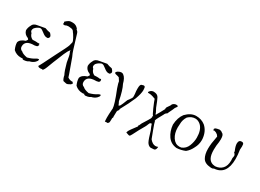

<svg xmlns="http://www.w3.org/2000/svg" viewBox="-34 -1676 3734 2761"><g transform="rotate(30 1833.5 -295.0)"><path d="M251 21Q261 21 286.5 16Q312 11 333 -5Q381 -14 415 -47Q440 -72 440 -90Q440 -96 437 -101Q426 -97 420 -97Q419 -97 415.5 -97Q412 -97 398 -88Q350 -55 274 -35Q200 -48 173 -76Q129 -91 129 -137Q129 -240 278 -240H284Q323 -247 324.5 -251Q326 -255 340 -278Q328 -276 328 -272L329 -270Q334 -280 334 -287Q334 -293 329 -296Q324 -299 322 -299V-297L315 -301Q314 -301 314 -300Q314 -298 318 -293Q293 -298 262 -298Q242 -298 218 -296Q169 -319 156 -372Q136 -387 136 -409Q136 -425 148 -445Q180 -482 226 -497H230Q248 -497 260.5 -489Q273 -481 300 -461Q343 -426 372 -426Q373 -426 388 -426Q403 -426 413 -449Q415 -453 415 -458Q415 -479 383 -510Q341 -516 295 -534L178 -513Q108 -504 92 -456Q68 -413 67 -367Q81 -308 145 -284Q160 -272 160 -266Q160 -265 158.5 -260.5Q157 -256 141 -235Q56 -207 42 -153Q42 -101 70 -40Q123 10 199 10L218 9L216 7Q216 5 222 5L227 10Q232 21 251 21Z M953 8Q973 8 995 -7Q1022 -17 1022 -26V-27Q1033 -35 1033 -42Q1033 -50 1018 -56L1020 -58Q1020 -60 1016 -61L1005 -60Q970 -60 935 -84Q933 -89 920.5 -129Q908 -169 835 -366Q828 -387 813 -416Q812 -423 797 -462Q736 -659 726.5 -693Q717 -727 692 -739V-749Q654 -799 597 -799Q595 -799 563.5 -798Q532 -797 482 -750Q486 -731 486.5 -728Q487 -725 482 -710Q497 -710 500.5 -708.5Q504 -707 507 -707L515 -708Q538 -722 571 -722Q584 -722 617 -717Q650 -712 663 -683Q675 -672 707 -616Q732 -571 732 -551Q732 -546 730 -542Q726 -524 717 -491.5Q708 -459 610 -272Q487 -22 478 -15Q479 5 521 5Q537 5 553 1V2Q553 7 564 7L561 8Q560 8 560 6Q560 3 573.5 -12.5Q587 -28 637 -166Q649 -198 663 -229Q716 -366 737.5 -401Q759 -436 768 -437Q766 -433 766 -427Q766 -416 777 -396Q788 -376 807 -257Q840 -134 868 -83Q876 -36 898 -4L934 4Q943 8 953 8Z M1276 21Q1286 21 1311.5 16Q1337 11 1358 -5Q1406 -14 1440 -47Q1465 -72 1465 -90Q1465 -96 1462 -101Q1451 -97 1445 -97Q1444 -97 1440.5 -97Q1437 -97 1423 -88Q1375 -55 1299 -35Q1225 -48 1198 -76Q1154 -91 1154 -137Q1154 -240 1303 -240H1309Q1348 -247 1349.5 -251Q1351 -255 1365 -278Q1353 -276 1353 -272L1354 -270Q1359 -280 1359 -287Q1359 -293 1354 -296Q1349 -299 1347 -299V-297L1340 -301Q1339 -301 1339 -300Q1339 -298 1343 -293Q1318 -298 1287 -298Q1267 -298 1243 -296Q1194 -319 1181 -372Q1161 -387 1161 -409Q1161 -425 1173 -445Q1205 -482 1251 -497H1255Q1273 -497 1285.5 -489Q1298 -481 1325 -461Q1368 -426 1397 -426Q1398 -426 1413 -426Q1428 -426 1438 -449Q1440 -453 1440 -458Q1440 -479 1408 -510Q1366 -516 1320 -534L1203 -513Q1133 -504 1117 -456Q1093 -413 1092 -367Q1106 -308 1170 -284Q1185 -272 1185 -266Q1185 -265 1183.5 -260.5Q1182 -256 1166 -235Q1081 -207 1067 -153Q1067 -101 1095 -40Q1148 10 1224 10L1243 9L1241 7Q1241 5 1247 5L1252 10Q1257 21 1276 21Z M1710 209 1714 201Q1712 201 1712 200H1739Q1736 203 1735 203Q1734 203 1734 202V201Q1752 201 1752 200Q1766 187 1770 175Q1772 167 1772 134V110Q1773 110 1781 87Q1778 87 1778 75L1780 -9Q1780 -20 1803 -46Q1799 -52 1799 -57L1800 -60Q1879 -202 1924 -310Q1960 -408 1960 -464Q1960 -476 1958 -486V-488Q1958 -527 1933 -527Q1921 -527 1904 -519H1903Q1875 -519 1875 -446L1876 -403Q1883 -352 1883 -325Q1883 -321 1882.5 -305Q1882 -289 1832 -225Q1797 -135 1783 -111Q1770 -96 1763 -96Q1759 -96 1757 -99V-101Q1757 -110 1735 -150Q1702 -319 1660 -398Q1638 -484 1598 -514Q1583 -529 1561 -529Q1538 -529 1507 -512Q1483 -495 1483 -484Q1483 -482 1485 -476Q1487 -470 1503 -465Q1541 -457 1560 -449L1592 -400V-397Q1592 -380 1620 -298Q1710 -75 1710 -12Q1710 -2 1708 4Q1702 88 1702 138Q1702 197 1710 209Z M2107 202Q2113 202 2117 199Q2125 199 2191 66Q2262 -54 2263 -69Q2276 -102 2283 -103Q2293 -109 2299 -109Q2307 -109 2309.5 -95.5Q2312 -82 2340 -19Q2378 112 2399 150Q2420 188 2457 199H2471Q2497 199 2517 196Q2537 193 2546 170Q2552 152 2552 142Q2552 134 2549 134Q2547 134 2546 137Q2528 144 2510 144Q2461 144 2415 87Q2409 73 2368.5 -35.5Q2328 -144 2328 -156L2325 -164H2324Q2321 -164 2321 -169Q2321 -174 2326.5 -190.5Q2332 -207 2387 -305Q2400 -338 2424 -347Q2425 -347 2438 -378Q2472 -446 2479 -468Q2505 -501 2505 -513Q2505 -520 2502 -520Q2499 -520 2494 -512L2492 -517L2494 -519V-520L2473 -521Q2456 -521 2456 -517V-516L2452 -517Q2442 -517 2416 -493V-492Q2416 -478 2371 -417Q2370 -409 2365 -395Q2368 -392 2368 -389Q2368 -386 2366 -384Q2319 -294 2306 -275Q2297 -262 2297 -259Q2297 -258 2298 -258H2299L2286 -248Q2282 -266 2276 -278Q2270 -290 2245 -337Q2204 -447 2185 -479.5Q2166 -512 2127 -518Q2115 -521 2103 -521Q2075 -521 2054 -504.5Q2033 -488 2033 -475Q2033 -469 2037 -464Q2034 -464 2034 -463V-462L2042 -466H2054Q2085 -466 2116 -455.5Q2147 -445 2162 -439Q2171 -408 2213.5 -310Q2256 -212 2269 -212L2258 -206Q2263 -201 2263 -193Q2263 -186 2257 -170Q2251 -154 2177 -38Q2172 -22 2157 7L2154 5Q2151 5 2151 11L2153 25Q2067 137 2059 160Q2051 183 2051 184Q2068 189 2088 197Q2099 202 2107 202Z M2787 17Q2861 13 2927 -15Q2978 -55 3011 -124Q3047 -188 3047 -264L3046 -286Q3035 -405 2957 -474Q2892 -525 2804.5 -524.5Q2717 -524 2638 -442Q2581 -368 2575 -249Q2584 -144 2637 -68.5Q2690 7 2787 17ZM2813 -20Q2743 -20 2699 -86.5Q2655 -153 2655 -250Q2655 -275 2658 -302V-306Q2658 -376 2697 -436Q2750 -486 2812 -486Q2861 -486 2903 -448Q2967 -387 2967 -257Q2967 -189 2939.5 -119Q2912 -49 2844 -23Q2828 -20 2813 -20Z M3367 15Q3392 15 3400 4Q3603 -8 3603 -271Q3603 -337 3590 -418Q3593 -451 3593 -473Q3593 -496 3590 -509Q3584 -532 3555 -532Q3507 -532 3506 -473Q3506 -429 3539 -356L3537 -357Q3535 -357 3535 -346Q3563 -320 3563 -300Q3563 -285 3557 -260Q3559 -239 3559 -220Q3559 -132 3515.5 -85Q3472 -38 3399 -33Q3320 -37 3288 -99Q3264 -144 3264 -231Q3264 -263 3267 -300Q3278 -367 3278 -411Q3278 -488 3245 -499Q3227 -518 3193 -522Q3155 -516 3135 -509Q3115 -497 3115 -486Q3115 -479 3123 -472Q3122 -463 3120 -461L3132 -472Q3171 -463 3177 -452Q3190 -452 3212 -418Q3205 -370 3191 -295Q3185 -243 3185 -201Q3185 -108 3219 -50.5Q3253 7 3349 14Z"/></g></svg>

Font: Xiaobo Songti 小帛宋体
Style: Regular
Weight: 400
Version: Version 1.501;March 17, 2024;FontCreator 14.0.0.2814 64-bit